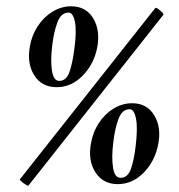

<svg xmlns="http://www.w3.org/2000/svg" viewBox="-20 -579 569 610"><path d="M70 11Q69 12 61.5 7.5Q54 3 48 -2.5Q42 -8 43 -9L473 -553Q475 -556 482 -551Q489 -546 495 -540Q501 -534 499 -532ZM354 6Q307.5 6 283.2 -31.5Q259 -69 269 -123.6Q275 -159 294 -188Q313 -217 340.8 -234Q368.6 -251 400 -251Q446.5 -251 469.8 -213Q493 -175 482.9 -122Q472.9 -68 437.1 -31Q401.3 6 354 6ZM363 -14Q386 -14 396.1 -42.9Q406.1 -71.8 411 -115Q418 -173 412 -202.5Q406 -232 392 -232Q368.1 -232 356.6 -201.5Q345 -171 340 -127Q334 -80 339 -47Q344 -14 363 -14ZM160 -302Q113 -302 89 -339.5Q65 -377 75 -432Q81 -467 100 -496Q119 -525 147 -542Q175 -559 206 -559Q253 -559 276 -521Q299 -483 289 -429Q279 -376 243 -339Q207 -302 160 -302ZM168 -322Q191 -322 200.8 -350.6Q210.6 -379.3 216 -422Q224 -480 218 -509.5Q212 -539 198 -539Q174.1 -539 162.6 -508.5Q151 -478 146.1 -435.3Q140 -388 145 -355Q150 -322 168 -322Z"/></svg>

Font: Cormorant Infant Light
Style: Italic
Weight: 300
Italic angle: -10°
Designer: Christian Thalmann (Catharsis Fonts)
Foundry: Catharsis Fonts
Version: Version 4.001